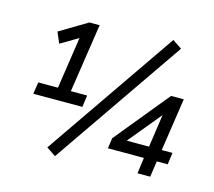

<svg xmlns="http://www.w3.org/2000/svg" viewBox="-108 -878 1154 1036"><g transform="rotate(15 468.5 -359.5)"><path d="M82 -269 92 -335H202L249 -651H291L147 -566L121 -627L275 -719H332L274 -335H365L356 -269ZM282 26 230 -9 737 -745 789 -710ZM736 0 748 -89H547L555 -147L803 -450H874L830 -155H890L881 -89H820L807 0ZM759 -155 789 -362H805L619 -136V-155Z"/></g></svg>

Font: Nunitoga
Style: Medium Italic
Weight: 500
Italic angle: -9°
Designer: Vernon Adams
Foundry: Vernon Adams
Version: Version 1.0